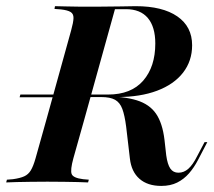

<svg xmlns="http://www.w3.org/2000/svg" viewBox="-45 -591 692 622"><path d="M18.5 -275.8 21 -284.7H188.7L186.3 -275.8ZM104.8 -201.6 185.5 -492.7Q192.7 -518.5 193.1 -532.3Q193.5 -546 183.9 -552Q174.2 -558.1 152.4 -560.5L131.5 -562.1L133.1 -571Q147.6 -571 168.1 -570.2Q188.7 -569.4 214.1 -569.4Q239.5 -569.4 268.5 -569.4H272.6Q315.3 -569.4 347.2 -570.2Q379 -571 394.4 -571Q481.5 -571 529.4 -537.9Q577.4 -504.8 577.4 -444.4Q577.4 -393.5 548 -355.6Q518.5 -317.7 464.1 -297.2Q409.7 -276.6 333.9 -276.6H238.7L241.1 -284.7H304.8Q379.8 -284.7 419 -329.8Q458.1 -375 458.1 -450Q458.1 -504 433.9 -532.7Q409.7 -561.3 362.9 -561.3H327.4L227.4 -201.6ZM477.4 11.3Q433.1 11.3 406.9 -11.7Q380.6 -34.7 375.8 -77.4L363.7 -180.6Q358.9 -217.7 351.2 -238.3Q343.5 -258.9 327.8 -267.7Q312.1 -276.6 282.3 -276.6L285.5 -279.8Q356.5 -279 398 -266.1Q439.5 -253.2 460.5 -222.6Q481.5 -191.9 487.9 -137.9L493.5 -87.9Q497.6 -58.1 506.9 -44.8Q516.1 -31.5 533.1 -31.5Q550.8 -31.5 565.3 -44.4Q579.8 -57.3 593.5 -84.7L617.7 -130.6H626.6L596.8 -73.4Q583.9 -48.4 567.3 -29.4Q550.8 -10.5 529 0.4Q507.3 11.3 477.4 11.3ZM107.3 -2.4Q79.8 -2.4 54.8 -2Q29.8 -1.6 9.3 -1.2Q-11.3 -0.8 -25 0L-22.6 -8.9L-3.2 -10.5Q20.2 -13.7 33.5 -19.8Q46.8 -25.8 54.8 -39.1Q62.9 -52.4 70.2 -78.2L104.8 -201.6H227.4L192.7 -78.2Q182.3 -40.3 187.1 -27.4Q191.9 -14.5 224.2 -10.5L242.7 -8.9L240.3 0Q226.6 -0.8 206.9 -1.2Q187.1 -1.6 162.5 -2Q137.9 -2.4 109.7 -2.4Z"/></svg>

Font: Playfair 144pt
Style: Bold Italic
Weight: 700
Italic angle: -15.6°
Designer: Claus Eggers Sørensen
Foundry: Claus Eggers Sørensen
Version: Version 2.203